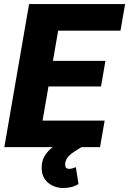

<svg xmlns="http://www.w3.org/2000/svg" viewBox="-20 -731 642 954"><path d="M500 -131.8 477.1 0H108.4L131.3 -131.8ZM292 -710.9 168.5 0H1.5L124.5 -710.9ZM503.9 -428.7 481.9 -301.3H160.6L183.1 -428.7ZM601.6 -710.9 578.6 -578.6H208.5L231.9 -710.9ZM292 -29.8 384.8 0Q369.1 10.3 351.3 21Q333.5 31.7 320.1 46.1Q306.6 60.5 303.7 81.5Q302.7 92.8 306.6 100.1Q310.5 107.4 322.8 107.9Q331.5 108.4 340.3 105.5Q349.1 102.5 356.9 99.6L370.1 183.1Q353.5 193.8 334.2 198.5Q314.9 203.1 295.4 203.1Q249.5 203.1 218.3 176.5Q187 149.9 187 102.5Q187 69.3 201.7 44.4Q216.3 19.5 240.2 1.5Q264.2 -16.6 292 -29.8Z"/></svg>

Font: Roboto Black
Style: Italic
Weight: 900
Italic angle: -12°
Designer: Christian Robertson
Foundry: Google
Version: Version 3.0; 2020